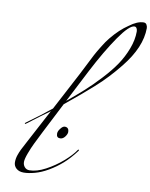

<svg xmlns="http://www.w3.org/2000/svg" viewBox="-141 -1528 1293 1650"><g transform="rotate(10 505.0 -703.0)"><path d="M436 -648Q518 -716 579.5 -771.5Q641 -827 710.5 -902Q780 -977 825 -1043.5Q870 -1110 900 -1188.5Q930 -1267 930 -1340Q930 -1357 923 -1368.5Q916 -1380 904 -1380Q859 -1380 770 -1251.5Q681 -1123 582 -932ZM322 -538Q221 -465 184 -436Q128 -392 124 -392Q120 -392 120 -396Q120 -400 126 -404Q248 -492 336 -564L510 -894Q521 -915 554.5 -981.5Q588 -1048 602 -1075Q616 -1102 649 -1156Q682 -1210 708 -1241Q778 -1327 852 -1376Q921 -1428 976 -1428Q994 -1428 1002 -1413Q1010 -1398 1010 -1384Q1010 -1218 861 -1033Q811 -971 766 -923Q722 -875 654 -814Q570 -738 420 -616L284 -350Q248 -278 228.5 -238.5Q209 -199 189.5 -147Q170 -95 170 -69Q170 -43 186 -24.5Q202 -6 228 -6Q291 -6 368 -47Q445 -88 510 -144.5Q575 -201 606 -248Q610 -254 614 -254Q618 -254 618 -251Q618 -248 616 -244Q562 -172 508.5 -125Q455 -78 395 -43Q335 -8 279.5 7Q224 22 183 22Q142 22 118 0.5Q94 -21 94 -53Q94 -85 104.5 -115.5Q115 -146 125.5 -167Q136 -188 168 -248ZM408 -358Q408 -380 428 -404Q446 -428 464 -428Q482 -428 491 -417.5Q500 -407 500 -388Q500 -369 482 -345.5Q464 -322 440 -322Q408 -322 408 -358Z"/></g></svg>

Font: Miama
Style: Regular
Weight: 400
Italic angle: 16.5°
Designer: Linus Romer
Foundry: Linus Romer
Version: 0.32